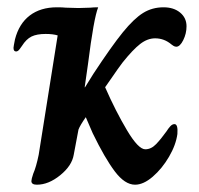

<svg xmlns="http://www.w3.org/2000/svg" viewBox="-20 -496 546 526"><path d="M66 0Q66 -5 71 -20Q79 -38 86 -72L138 -399Q125 -403 105 -403Q81 -403 66.5 -396Q52 -389 40 -370Q38 -367 33.5 -361Q29 -355 24 -355Q17 -355 17 -365Q17 -368 21 -388Q32 -431 61.5 -453.5Q91 -476 136 -476Q152 -476 160 -475L195 -474L228 -475Q235 -476 249 -476Q237 -447 221 -320L212 -257H213L236 -294Q286 -370 316.5 -407.5Q347 -445 372 -460.5Q397 -476 428 -476Q456 -476 473.5 -461.5Q491 -447 491 -424Q491 -404 482 -386Q473 -368 463 -368Q459 -368 455 -370.5Q451 -373 450 -374Q430 -391 405 -391Q384 -391 364 -375.5Q344 -360 316 -325Q301 -305 291 -290L268 -257Q297 -191 328 -139Q359 -87 378 -87Q394 -87 407.5 -101Q421 -115 436 -136Q441 -144 446.5 -150Q452 -156 458 -156Q468 -156 466 -129Q462 -99 443 -66.5Q424 -34 398.5 -12Q373 10 350 10Q322 10 294.5 -26.5Q267 -63 234 -131L215 -175Q199 -152 195 -141L182 -72Q177 -42 145 -16Q113 10 81 10Q66 10 66 0Z"/></svg>

Font: Charm
Style: Bold
Weight: 700
Designer: Katatrad Aksorn Co.,Ltd.
Foundry: Cadson Demak Co.,Ltd.
Version: Version 1.001